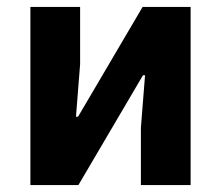

<svg xmlns="http://www.w3.org/2000/svg" viewBox="-20 -536 640 556"><path d="M68 -516H212V-350L200 -198H206L393 -516H532V0H388V-166L400 -318H394L207 0H68Z"/></svg>

Font: iA Writer Duo V
Style: Regular
Weight: 400
Designer: Mike Abbink, Paul van der Laan, Pieter van Rosmalen, Oliver Reichenstein
Foundry: Information Architects Inc.
Version: Version 2.000